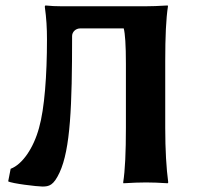

<svg xmlns="http://www.w3.org/2000/svg" viewBox="-20 -668 728 703"><path d="M274 -564H433C438 -546 441 -503 441 -435V-200C441 -111 438 -44 431 0L432 3C464 1 492 0 515 0C538 0 564 1 594 3L596 0C589 -52 585 -119 585 -200V-445C585 -534 588 -600 595 -645L594 -648C561 -646 534 -645 511 -645H207C185 -645 165 -646 146 -648L144 -644C150 -600 152 -566 152 -523C152 -393 143 -270 123 -200C103 -126 62 -66 19 -50L10 -4C23 4 117 15 135 15C160 15 176 11 198 -36C238 -122 244 -281 244 -536C244 -551 257 -564 274 -564Z"/></svg>

Font: Libertinus Sans
Style: Bold
Weight: 700
Designer: Philipp H. Poll, Khaled Hosny
Foundry: Caleb Maclennan
Version: Version 7.050;RELEASE